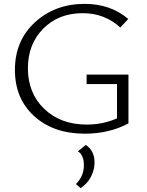

<svg xmlns="http://www.w3.org/2000/svg" viewBox="-20 -684 760 991"><path d="M427 -299H643V-47Q543 6 418 6Q256 6 156.5 -84.5Q57 -175 57 -323Q57 -474 160.5 -569Q264 -664 417 -664Q551 -664 642 -586L601 -542Q520 -616 407 -616Q282 -616 203 -536Q124 -456 124 -332Q124 -203 208.5 -122Q293 -41 428 -41Q511 -41 584 -73V-250H427ZM423 64Q468 94 468 155Q468 193 449 229Q430 265 396 287L372 266Q413 225 413 169Q413 116 382 97Z"/></svg>

Font: EauTestSC Semilight
Style: Regular
Weight: 300
Designer: Christian Thalmann (Catharsis Fonts)
Version: Version 0.001;PS 000.001;hotconv 1.0.88;makeotf.lib2.5.64775